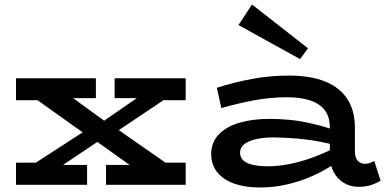

<svg xmlns="http://www.w3.org/2000/svg" viewBox="-20 -818 1714 851"><path d="M94 -68 400 -266H417L615 -403H748L454 -206H437L231 -68ZM51 1V-97H181L184 -87H366V1ZM450 1V-87H665L669 -97H803V1ZM51 -374V-471H405V-383H189L185 -374ZM581 -68 385 -208H379L107 -402H278L468 -264H474L755 -68ZM488 -383V-471H803V-374H672L670 -383Z M1569 10Q1533 10 1504.5 -7Q1476 -24 1459 -55.5Q1442 -87 1442 -129V-252Q1442 -300 1419.5 -329.5Q1397 -359 1354.5 -373Q1312 -387 1252 -387Q1179 -387 1106.5 -373.5Q1034 -360 961 -339L941 -429Q1020 -454 1099 -468.5Q1178 -483 1259 -483Q1358 -483 1423 -456Q1488 -429 1520.5 -377.5Q1553 -326 1553 -253V-149Q1553 -118 1566 -105Q1579 -92 1597 -92Q1610 -92 1620.5 -96Q1631 -100 1639 -104L1667 -17Q1651 -7 1627 1.5Q1603 10 1569 10ZM1132 13Q1067 13 1018.5 -4Q970 -21 943 -54.5Q916 -88 916 -137Q917 -189 951 -223.5Q985 -258 1043 -274.5Q1101 -291 1173 -291Q1264 -291 1336 -276Q1408 -261 1470 -239V-173Q1398 -193 1330 -200.5Q1262 -208 1193 -209Q1147 -209 1113.5 -201Q1080 -193 1062 -178.5Q1044 -164 1044 -141Q1044 -120 1059 -106.5Q1074 -93 1102.5 -87Q1131 -81 1169 -81Q1211 -81 1261 -90.5Q1311 -100 1364.5 -119.5Q1418 -139 1470 -166L1468 -96Q1421 -63 1366 -38.5Q1311 -14 1252 -0.5Q1193 13 1132 13ZM1310 -556 1037 -707 1097 -798 1345 -604Z"/></svg>

Font: BioRhyme SemiExpanded SemiBold
Style: Regular
Weight: 600
Width: 6
Designer: Aoife Mooney
Foundry: Aoife Mooney Type
Version: Version 1.600;gftools[0.9.33]